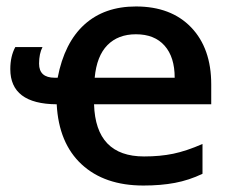

<svg xmlns="http://www.w3.org/2000/svg" viewBox="-20 -570 727 600"><path d="M160.2 -327.1Q181.2 -436.5 243.7 -493.2Q306.2 -549.8 404.8 -549.8Q514.6 -549.8 577.4 -484.4Q640.1 -418.9 640.1 -306.2V-244.1H273.9Q278.8 -81.1 430.2 -81.1Q480.5 -81.1 521.5 -89.6Q562.5 -98.1 612.8 -120.1V-26.9Q570.8 -6.8 526.6 1.5Q482.4 9.8 428.2 9.8Q306.6 9.8 235.1 -56.4Q163.6 -122.6 157.2 -244.1Q12.2 -245.1 12.2 -354Q12.2 -394 27.8 -422.9H112.8Q102.1 -402.3 102.1 -371.1Q102.1 -327.1 150.9 -327.1ZM404.8 -462.9Q349.1 -462.9 315.7 -429Q282.2 -395 275.9 -327.1H525.9Q525.9 -391.6 494.4 -427.2Q462.9 -462.9 404.8 -462.9Z"/></svg>

Font: JBL Sans
Style: Semibold
Weight: 600
Version: Version 1.10